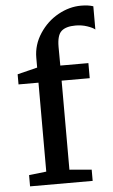

<svg xmlns="http://www.w3.org/2000/svg" viewBox="-57 -865 532 904"><g transform="rotate(-5 209.0 -413.5)"><path d="M47.9 0V-53.2L129.9 -62.5V-482.9H35.6V-530.8L129.9 -554.2V-600.6Q129.9 -662.1 164.8 -715.1Q199.7 -768.1 252.7 -797.4Q305.7 -826.7 360.8 -826.7Q395 -826.7 418.5 -818.8V-709Q407.7 -718.3 381.8 -727.1Q356 -735.8 326.7 -735.8Q281.7 -735.8 260.3 -716.8Q238.8 -697.8 238.8 -642.6L239.3 -554.2H372.1V-482.9H239.3V-62L343.8 -53.2V0Z"/></g></svg>

Font: HaufeMerriweather
Style: Regular
Weight: 400
Designer: Eben Sorkin ( eben@eyebytes.com )
Foundry: Eben Sorkin
Version: Version 1.56